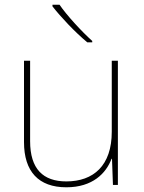

<svg xmlns="http://www.w3.org/2000/svg" viewBox="-20 -786 613 816"><path d="M233 -766H203V-759C238 -714 298 -650 351 -606H372V-612C327 -652 262 -723 233 -766ZM481 -528H455V-226C455 -82 377 -15 262 -15C163 -15 108 -68 108 -186V-528H82V-182C82 -57 144 10 262 10C374 10 431 -50 454 -111H456L460 0H481Z"/></svg>

Font: Noto Sans Ethiopic Thin
Style: Regular
Weight: 100
Designer: Monotype Design Team
Foundry: Monotype Imaging Inc.
Version: Version 2.102